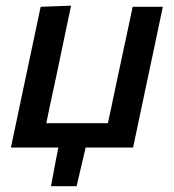

<svg xmlns="http://www.w3.org/2000/svg" viewBox="-20 -521 614 678"><path d="M18.5 0Q30 -54.5 40.8 -105.5Q51.5 -156.5 64.5 -218L75 -267.5Q90 -337.5 101 -390.2Q112 -443 123.5 -497L231 -501Q219.5 -445.5 208 -391.8Q196.5 -338 182 -267.5L171.5 -218Q163 -179 156.2 -147.2Q149.5 -115.5 143.5 -86H361Q367.5 -115.5 374.2 -147.2Q381 -179 389 -218L399.5 -267.5Q414.5 -337.5 425.8 -390.2Q437 -443 448.5 -497H555Q543.5 -443 532.5 -390.2Q521.5 -337.5 506.5 -267.5L496 -218Q483 -156.5 472.2 -105.5Q461.5 -54.5 450 0H282.5Q274.5 34.5 266.5 68.2Q258.5 102 250.5 136.5H160Q166 102.5 172.8 68Q179.5 33.5 186 0Z"/></svg>

Font: Commissioner Medium
Style: Italic
Weight: 500
Italic angle: -12°
Designer: Kostas Bartsokas
Foundry: Kostas Bartsokas
Version: Version 1.000; ttfautohint (v1.8.3)